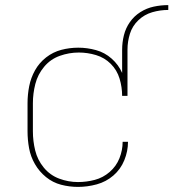

<svg xmlns="http://www.w3.org/2000/svg" viewBox="-20 -725 680 753"><path d="M286 8Q323 8 359.5 -2Q396 -12 424.5 -36.5Q453 -61 467.5 -96.5Q482 -132 482 -169H461Q461 -136 448.5 -104.5Q436 -73 410 -50.5Q384 -28 351.5 -19.5Q319 -11 286 -11Q248 -11 212 -24.5Q176 -38 151.5 -68Q127 -98 118 -135Q109 -172 109 -210V-320Q109 -358 118.5 -395.5Q128 -433 153 -463Q178 -493 214.5 -506Q251 -519 289 -519Q323 -519 356.5 -509Q390 -499 414.5 -474.5Q439 -450 449 -416.5Q459 -383 459 -349H480V-530Q480 -562 489.5 -592.5Q499 -623 522.5 -645.5Q546 -668 577 -677Q608 -686 640 -686V-705Q611 -705 583 -699Q555 -693 530.5 -677.5Q506 -662 489.5 -638.5Q473 -615 466 -587Q459 -559 459 -530V-439Q445 -471 418 -495Q391 -519 356.5 -528.5Q322 -538 287 -538Q253 -538 220.5 -529.5Q188 -521 161 -500Q134 -479 117.5 -449.5Q101 -420 94.5 -387Q88 -354 88 -320V-210Q88 -177 94 -144Q100 -111 117 -81.5Q134 -52 160.5 -30.5Q187 -9 219.5 -0.5Q252 8 286 8Z"/></svg>

Font: Iosevka Sparkle Thin
Style: Regular
Weight: 100
Designer: Belleve Invis
Foundry: Belleve Invis
Version: Version 4.5.0; ttfautohint (v1.8.3)